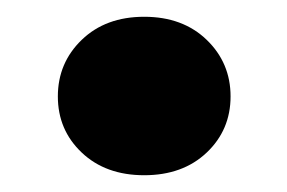

<svg xmlns="http://www.w3.org/2000/svg" viewBox="-20 -433 342 229"><path d="M152 -224Q106 -224 77.5 -251Q49 -278 49 -318Q49 -358 77.5 -385.5Q106 -413 152 -413Q198 -413 226.5 -385.5Q255 -358 255 -318Q255 -278 226.5 -251Q198 -224 152 -224Z"/></svg>

Font: Parkinsans Light
Style: Bold
Weight: 700
Version: Version 1.000